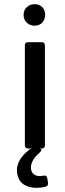

<svg xmlns="http://www.w3.org/2000/svg" viewBox="-20 -711 311 919"><path d="M99 -15V-494Q99 -501 103 -505Q107 -509 114 -509H180Q187 -509 191 -505Q195 -501 195 -494V-15Q195 -8 191 -4Q187 0 180 0H114Q107 0 103 -4Q99 -8 99 -15ZM93 -640Q93 -662 108 -676.5Q123 -691 146 -691Q168 -691 182 -677Q196 -663 196 -640Q196 -617 182 -602.5Q168 -588 146 -588Q123 -588 108 -602.5Q93 -617 93 -640ZM210 167Q210 179 199 182Q179 188 154 188Q122 188 97 174Q72 160 64 127Q61 117 61 104Q61 53 118 7Q126 0 136 0H165Q178 0 178 7Q178 12 171 18Q128 56 128 90Q128 111 140 121.5Q152 132 171 132Q176 132 188 130L193 129Q203 129 206 141L210 164Z"/></svg>

Font: Barlow_Medium_SS
Style: Regular
Weight: 500
Designer: Jeremy Tribby
Foundry: Jeremy Tribby
Version: Version 1.101 August 23, 2024